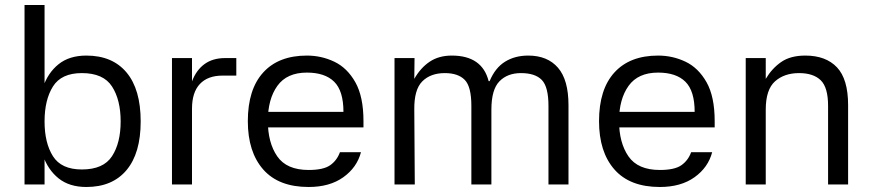

<svg xmlns="http://www.w3.org/2000/svg" viewBox="-20 -737 3483 767"><path d="M158 -717V0H78V-717ZM325 10Q257 10 214 -24.5Q171 -59 151 -118Q131 -177 131 -252Q131 -327 151 -386.5Q171 -446 214 -480.5Q257 -515 325 -515Q429 -515 485.5 -447.5Q542 -380 542 -252Q542 -125 485.5 -57.5Q429 10 325 10ZM307 -60Q393 -60 427.5 -113Q462 -166 462 -252Q462 -338 427.5 -391.5Q393 -445 307 -445Q225 -445 191.5 -391.5Q158 -338 158 -252Q158 -166 191.5 -113Q225 -60 307 -60Z M747 0H667V-505H747V-412Q764 -457 797 -481Q830 -505 879 -505H924V-435H869Q810 -435 778.5 -401.5Q747 -368 747 -303Z M1009 -290H1352Q1352 -374 1315 -410.5Q1278 -447 1206 -447Q1126 -447 1088 -394Q1050 -341 1050 -254Q1050 -167 1087.5 -112.5Q1125 -58 1213 -58Q1272 -58 1299 -77Q1326 -96 1338 -129H1422Q1406 -68 1351.5 -29Q1297 10 1213 10Q1093 10 1031.5 -60Q970 -130 970 -253Q970 -380 1031.5 -447.5Q1093 -515 1206 -515Q1264 -515 1315.5 -490.5Q1367 -466 1399.5 -408.5Q1432 -351 1432 -253V-228H1008Z M1556 -505H1636L1635 -422Q1660 -466 1696.5 -490.5Q1733 -515 1785 -515Q1906 -515 1932 -413H1936Q1958 -466 1997.5 -490.5Q2037 -515 2090 -515Q2167 -515 2209 -466.5Q2251 -418 2251 -317V0H2171V-314Q2171 -390 2144.5 -417.5Q2118 -445 2061 -445Q2007 -445 1975 -412Q1943 -379 1943 -299V0H1863V-314Q1863 -391 1836.5 -418Q1810 -445 1757 -445Q1700 -445 1667 -412Q1634 -379 1635 -299L1637 0H1556Z M2412 -290H2755Q2755 -374 2718 -410.5Q2681 -447 2609 -447Q2529 -447 2491 -394Q2453 -341 2453 -254Q2453 -167 2490.5 -112.5Q2528 -58 2616 -58Q2675 -58 2702 -77Q2729 -96 2741 -129H2825Q2809 -68 2754.5 -29Q2700 10 2616 10Q2496 10 2434.5 -60Q2373 -130 2373 -253Q2373 -380 2434.5 -447.5Q2496 -515 2609 -515Q2667 -515 2718.5 -490.5Q2770 -466 2802.5 -408.5Q2835 -351 2835 -253V-228H2411Z M3039 0H2959V-505H3039V-422Q3064 -464 3101 -489.5Q3138 -515 3197 -515Q3279 -515 3323.5 -468Q3368 -421 3368 -317V0H3288V-314Q3288 -388 3258.5 -416.5Q3229 -445 3172 -445Q3113 -445 3076 -412Q3039 -379 3039 -299Z"/></svg>

Font: 42dot Sans
Style: Regular
Weight: 400
Designer: 42dot
Version: Version 1.000